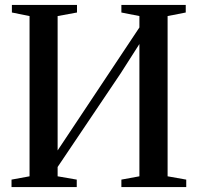

<svg xmlns="http://www.w3.org/2000/svg" viewBox="-20 -763 807 783"><path d="M27 0V-30.5L100.5 -44V-697.5L28.5 -712V-743H294V-712L215 -697.5V-149.5L304.5 -284L548.5 -651V-697.5L475 -712V-743H737.5V-712L663.5 -697.5V-44L739.5 -30.5V0H475V-30.5L548.5 -44V-583.5L471.5 -463L215 -82V-44L293 -30.5V0Z"/></svg>

Font: Merriweather 96pt Medium
Style: Regular
Weight: 500
Version: Version 2.100